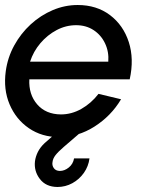

<svg xmlns="http://www.w3.org/2000/svg" viewBox="-28 -534 608 766"><path d="M208 13Q139 13 87.2 -22.5Q35.5 -58 10.2 -117.8Q-15 -177.5 -5 -250Q2.5 -305 28.8 -352.8Q55 -400.5 94.5 -436.8Q134 -473 182.2 -493.5Q230.5 -514 282 -514Q357.5 -514 410.8 -473.8Q464 -433.5 485.8 -366.2Q507.5 -299 489.5 -217.5H89Q86 -157.5 120.2 -117.8Q154.5 -78 215 -77.5Q257.5 -77.5 296.5 -99.5Q335.5 -121.5 365 -159.5L455 -138Q415.5 -71.5 349.2 -29.2Q283 13 208 13ZM92 -288H404Q407 -327.5 391.2 -360.8Q375.5 -394 345.5 -413.8Q315.5 -433.5 275.5 -433.5Q235 -433.5 198 -414Q161 -394.5 133 -361.5Q105 -328.5 92 -288ZM201 212Q155 211.5 131 180Q107 148.5 111.5 109.5Q114 90.5 123.2 72Q132.5 53.5 149.5 37.5L245 -46.5L287 0Q249.5 32 226.8 51.8Q204 71.5 193.5 85Q183 98.5 181.5 112.5Q179 125.5 186.5 136.5Q194 147.5 210.5 148Q229.5 148 246.5 134.2Q263.5 120.5 267.5 98H329Q325 129.5 306.8 155.5Q288.5 181.5 260.8 196.8Q233 212 201 212Z"/></svg>

Font: Urbanist Medium
Style: Italic
Weight: 500
Italic angle: -8°
Designer: Corey Hu
Foundry: Corey Hu
Version: Version 1.330; ttfautohint (v1.8.4.7-5d5b)